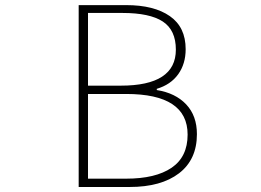

<svg xmlns="http://www.w3.org/2000/svg" viewBox="-20 -746 1040 766"><path d="M293.9 0V-725.6H483.4Q594.7 -725.6 657.7 -681.6Q720.7 -637.7 720.7 -549.8Q720.7 -491.2 690.9 -449.7Q661.1 -408.2 605.5 -391.6V-386.7Q679.7 -375 722.7 -329.6Q765.6 -284.2 765.6 -210.9Q765.6 -109.4 694.3 -54.7Q623 0 497.1 0ZM331.1 -404.3H461.9Q681.6 -404.3 681.6 -547.9Q681.6 -626 629.4 -660.2Q577.1 -694.3 468.8 -694.3H331.1ZM331.1 -33.2H483.4Q600.6 -33.2 664.6 -76.7Q728.5 -120.1 728.5 -209Q728.5 -371.1 483.4 -371.1H331.1Z"/></svg>

Font: Gen Shin Gothic Monospace ExtraLight
Style: Regular
Weight: 200
Designer: [Source Han Sans]
Ryoko NISHIZUKA  (kana & ideographs); Paul D. Hunt (Latin, Greek & Cyrillic); Wenlong ZHANG  (bopomofo
Version: Version 1.002.20150607